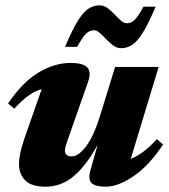

<svg xmlns="http://www.w3.org/2000/svg" viewBox="-20 -688 637 723"><path d="M320.5 -46.5 347.5 -142.5Q304.5 -64 257.5 -24.5Q210.5 15 151.5 15Q98 15 74.8 -9Q51.5 -33 51.5 -70.5Q51.5 -108 73 -169.5L137 -352.5Q110.5 -345 86.2 -327.2Q62 -309.5 33.5 -278.5L10.5 -298.5Q65 -379 125.2 -415Q185.5 -451 245.5 -451Q293.5 -451 309 -433.8Q324.5 -416.5 311.5 -379.5L240 -175.5Q232 -152.5 228.2 -141Q224.5 -129.5 224.5 -121.5Q224.5 -99 250 -99Q275 -99 304 -136.8Q333 -174.5 357 -253L413.5 -436H577.5L472.5 -90Q495.5 -98.5 519.2 -116.2Q543 -134 571 -164L594 -144Q543 -66 484.2 -25.5Q425.5 15 378 15Q338.5 15 324.8 1.2Q311 -12.5 320.5 -46.5ZM566 -663Q539 -598.5 517.8 -564.8Q496.5 -531 477.2 -518.8Q458 -506.5 436 -506.5Q420 -506.5 406.2 -516.8Q392.5 -527 380 -540.2Q367.5 -553.5 356 -563.8Q344.5 -574 333 -574Q317 -574 304 -561.2Q291 -548.5 270.5 -511.5H225Q252 -576 273.2 -609.8Q294.5 -643.5 313.8 -655.8Q333 -668 355 -668Q371 -668 384.8 -657.8Q398.5 -647.5 411 -634.2Q423.5 -621 435 -610.8Q446.5 -600.5 458 -600.5Q474 -600.5 487.2 -613.5Q500.5 -626.5 520.5 -663Z"/></svg>

Font: Newsreader Text ExtraBold
Style: Italic
Weight: 800
Italic angle: -17°
Designer: Hugues Gentile
Foundry: Production Type
Version: Version 1.001